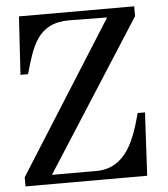

<svg xmlns="http://www.w3.org/2000/svg" viewBox="-52 -769 715 816"><g transform="rotate(-5 305.5 -361.0)"><path d="M23.9 -39.1V0H543L557.1 -269H525.9C498 -165 459 -39.1 330.1 -39.1H140.1L550.8 -680.2V-722.2H59.1L43.9 -474.1H76.2C108.9 -587.9 133.8 -688 272 -687L432.1 -685.1Z"/></g></svg>

Font: MusGlyphs-Text
Style: Regular
Weight: 400
Version: Version 2.1.1